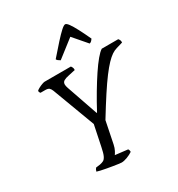

<svg xmlns="http://www.w3.org/2000/svg" viewBox="-219 -1102 1156 1245"><g transform="rotate(-30 358.5 -480.0)"><path d="M326 0Q319 0 302 -2.5Q285 -5 263 -8.5Q241 -12 219.5 -16Q198 -20 180 -24Q162 -28 154 -31Q156 -39 159 -45Q162 -51 166 -55L197 -59Q213 -62 224.5 -68Q236 -74 245 -93Q254 -112 262 -153L294 -307L175 -625Q169 -640 160.5 -647.5Q152 -655 130 -655H96Q94 -657 91 -662Q88 -667 89 -674Q95 -680 108 -687Q121 -694 135 -699Q149 -704 155 -704H352Q355 -699 359 -692Q363 -685 362 -672L308 -660Q287 -656 273 -648Q259 -640 259 -622Q259 -618 260.5 -610Q262 -602 265 -594L346 -360H349Q383 -424 417 -481Q451 -538 482 -584.5Q513 -631 539 -662Q565 -693 583 -704H706Q710 -700 714 -692.5Q718 -685 717 -673L670 -659Q651 -654 631.5 -641Q612 -628 588 -603Q564 -578 533.5 -537.5Q503 -497 463.5 -436.5Q424 -376 372 -291L339 -128Q334 -104 325 -87Q316 -70 311 -64L405 -53Q407 -51 409 -45.5Q411 -40 411 -31Q394 -19 369 -9.5Q344 0 326 0ZM315 -772Q306 -777 299 -782.5Q292 -788 290 -794Q336 -847 369 -883.5Q402 -920 424 -940Q446 -960 456 -960Q466 -960 480.5 -940Q495 -920 514.5 -883Q534 -846 558 -794Q554 -789 548.5 -782Q543 -775 532 -772L445 -873Z"/></g></svg>

Font: Texturina 12pt Light
Style: Italic
Weight: 300
Italic angle: -11°
Designer: Guillermo Torres Carreño
Foundry: Omnibus-Type
Version: Version 1.002